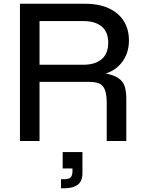

<svg xmlns="http://www.w3.org/2000/svg" viewBox="-20 -749 771 1020"><path d="M86 0V-729H432Q507 -729 559 -704.5Q611 -680 638 -636.5Q665 -593 665 -534Q665 -466 627 -417Q589 -368 524 -354V-362Q581 -353 608 -334.5Q635 -316 643 -288.5Q651 -261 651 -223V0H547V-205Q547 -261 529 -287.5Q511 -314 455 -314H174V-405H422Q486 -405 520.5 -435Q555 -465 555 -522Q555 -579 520.5 -608Q486 -637 423 -637H174L190 -653V0ZM304 251V203H321Q347 203 356 192.5Q365 182 365 159V146H313V59H418V171Q418 215 392 233Q366 251 324 251Z"/></svg>

Font: BDO Grotesk
Style: Regular
Weight: 400
Designer: Deni Anggara
Foundry: Lokal Container
Version: Version 2.000